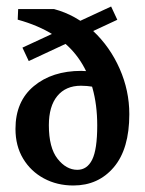

<svg xmlns="http://www.w3.org/2000/svg" viewBox="-20 -567 448 593"><path d="M303.2 -287.6Q285.6 -295.9 266.8 -299.1Q248 -302.2 230 -302.2Q183.1 -302.2 157 -270.5Q130.9 -238.8 130.9 -180.2Q130.9 -110.8 157.7 -76.7Q184.6 -42.5 218.8 -42.5Q249 -42.5 264.6 -73.7Q280.3 -105 280.3 -179.7Q280.3 -307.1 220.9 -389.2Q161.6 -471.2 34.7 -506.3L36.1 -539.1H146.5Q214.8 -521 267.3 -471.7Q319.8 -422.4 349.6 -354.7Q379.4 -287.1 379.4 -214.4Q379.4 -106.9 331.5 -50.5Q283.7 5.9 206.5 5.9Q156.2 5.9 115.7 -15.9Q75.2 -37.6 51.5 -76.9Q27.8 -116.2 27.8 -168.9Q27.8 -253.9 84.5 -301Q141.1 -348.1 231 -348.1Q250 -348.1 273.2 -344.2Q296.4 -340.3 317.4 -334ZM68.8 -378.4 49.3 -419.9 323.2 -546.9 342.3 -505.9Z"/></svg>

Font: Lateef SemiBold
Style: Regular
Weight: 600
Designer: SIL International
Foundry: SIL International
Version: Version 4.200